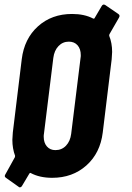

<svg xmlns="http://www.w3.org/2000/svg" viewBox="-20 -769 577 839"><path d="M500 -692 458 -619 457 -613Q470 -581 470 -542Q470 -532 468 -510L429 -190Q418 -100 357.5 -46Q297 8 208 8Q153 8 114 -13Q112 -14 110.5 -13Q109 -12 108 -10L77 42Q75 47 70 49Q65 51 61 47L6 8Q1 5 1 0Q1 -4 4 -8L45 -82L46 -88Q34 -120 34 -158Q34 -168 36 -190L75 -510Q86 -600 146 -654Q206 -708 295 -708Q349 -708 387 -688Q392 -686 394 -691L424 -742Q430 -753 440 -747L497 -708Q506 -702 500 -692ZM332 -516Q333 -520 333 -528Q333 -555 319 -571Q305 -587 281 -587Q254 -587 235.5 -567.5Q217 -548 213 -516L172 -184Q171 -180 171 -172Q171 -145 185 -129Q199 -113 222 -113Q250 -113 268.5 -132.5Q287 -152 291 -184Z"/></svg>

Font: Barlow Condensed
Style: Bold Italic
Weight: 700
Width: 3
Italic angle: -7°
Designer: Jeremy Tribby
Foundry: Tribby Type
Version: Version 1.408